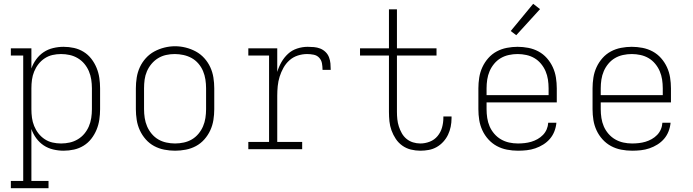

<svg xmlns="http://www.w3.org/2000/svg" viewBox="-20 -784 3640 1009"><path d="M37 205V167H102V-492H37V-530H145V-424Q154 -450 170.5 -472.5Q187 -495 209.5 -510Q232 -525 259.5 -531.5Q287 -538 314 -538Q342 -538 369 -532Q396 -526 419.5 -511.5Q443 -497 460 -475Q477 -453 487.5 -427.5Q498 -402 502 -374.5Q506 -347 506 -320V-210Q506 -183 502 -155.5Q498 -128 487.5 -102.5Q477 -77 460 -55Q443 -33 419.5 -18.5Q396 -4 369 2Q342 8 314 8Q287 8 259.5 1.5Q232 -5 209.5 -20Q187 -35 170.5 -57.5Q154 -80 145 -106V167H235V205ZM301 -30Q324 -30 346.5 -35Q369 -40 389 -52Q409 -64 423.5 -81.5Q438 -99 447 -120Q456 -141 459.5 -164Q463 -187 463 -210V-320Q463 -343 459.5 -366Q456 -389 447 -410Q438 -431 423.5 -448.5Q409 -466 389 -478Q369 -490 346.5 -495Q324 -500 301 -500Q278 -500 256 -495Q234 -490 215 -477.5Q196 -465 182 -447Q168 -429 159.5 -408Q151 -387 148 -365Q145 -343 145 -320V-210Q145 -187 148 -165Q151 -143 159.5 -122Q168 -101 182 -83Q196 -65 215 -52.5Q234 -40 256 -35Q278 -30 301 -30Z M900 8Q872 8 843.5 2.5Q815 -3 790 -16.5Q765 -30 746 -51.5Q727 -73 715 -99Q703 -125 698.5 -153.5Q694 -182 694 -210V-320Q694 -348 698.5 -376.5Q703 -405 715 -431Q727 -457 746.5 -478.5Q766 -500 791 -513.5Q816 -527 844 -534Q872 -541 900 -541Q928 -541 956 -534Q984 -527 1009 -513.5Q1034 -500 1053.5 -478.5Q1073 -457 1085 -431Q1097 -405 1101.5 -376.5Q1106 -348 1106 -320V-210Q1106 -182 1101.5 -153.5Q1097 -125 1085 -99Q1073 -73 1054 -51.5Q1035 -30 1010 -16.5Q985 -3 956.5 2.5Q928 8 900 8ZM900 -30Q923 -30 946 -35Q969 -40 988.5 -51.5Q1008 -63 1023 -81Q1038 -99 1047 -120Q1056 -141 1059.5 -164Q1063 -187 1063 -210V-320Q1063 -343 1059.5 -366Q1056 -389 1047 -410.5Q1038 -432 1022.5 -450Q1007 -468 987 -479Q967 -490 944 -495Q921 -500 898 -500Q875 -500 852.5 -495Q830 -490 810.5 -478Q791 -466 776 -448Q761 -430 752 -409Q743 -388 740 -365.5Q737 -343 737 -320V-210Q737 -187 740.5 -164Q744 -141 753 -120Q762 -99 777 -81Q792 -63 811.5 -51.5Q831 -40 854 -35Q877 -30 900 -30Z M1285 0V-38H1394V-492H1285V-530H1437V-406Q1445 -433 1459 -457.5Q1473 -482 1493.5 -501Q1514 -520 1541.5 -529Q1569 -538 1597 -538Q1613 -538 1630 -536.5Q1647 -535 1662.5 -529Q1678 -523 1690.5 -511Q1703 -499 1709 -483Q1715 -467 1716.5 -450.5Q1718 -434 1718 -417H1675Q1675 -434 1672 -451Q1669 -468 1657.5 -480.5Q1646 -493 1628.5 -496.5Q1611 -500 1594 -500Q1569 -500 1544.5 -492Q1520 -484 1501 -467Q1482 -450 1469.5 -427.5Q1457 -405 1449.5 -381Q1442 -357 1439.5 -331.5Q1437 -306 1437 -281V-38H1568V0Z M2189 8Q2164 8 2139.5 2Q2115 -4 2094.5 -18.5Q2074 -33 2060 -54Q2046 -75 2037.5 -98.5Q2029 -122 2026.5 -146.5Q2024 -171 2024 -196V-492H1872V-530H2024V-735H2066V-530H2274V-492H2066V-196Q2066 -177 2068 -157.5Q2070 -138 2076 -119.5Q2082 -101 2091.5 -84Q2101 -67 2116 -54.5Q2131 -42 2150 -36Q2169 -30 2189 -30Q2214 -30 2238.5 -39.5Q2263 -49 2279.5 -69Q2296 -89 2303 -114Q2310 -139 2310 -165Q2310 -167 2310 -168.5Q2310 -170 2310 -172H2353Q2353 -170 2353 -167.5Q2353 -165 2353 -163Q2353 -140 2348.5 -118Q2344 -96 2334.5 -76Q2325 -56 2309.5 -39Q2294 -22 2274.5 -11Q2255 0 2233 4Q2211 8 2189 8Z M2702 8Q2673 8 2644.5 2.5Q2616 -3 2591 -16.5Q2566 -30 2546.5 -51.5Q2527 -73 2515 -99Q2503 -125 2498.5 -153Q2494 -181 2494 -210V-320Q2494 -348 2498.5 -376.5Q2503 -405 2515 -431Q2527 -457 2546 -478.5Q2565 -500 2590 -513.5Q2615 -527 2643.5 -532.5Q2672 -538 2700 -538Q2728 -538 2756.5 -532.5Q2785 -527 2810 -513.5Q2835 -500 2854 -478.5Q2873 -457 2885 -431Q2897 -405 2901.5 -376.5Q2906 -348 2906 -320V-246H2537V-210Q2537 -187 2540.5 -164Q2544 -141 2553 -120Q2562 -99 2577.5 -81Q2593 -63 2613 -51.5Q2633 -40 2655.5 -35Q2678 -30 2702 -30Q2719 -30 2737 -32Q2755 -34 2772 -39Q2789 -44 2805 -53Q2821 -62 2833.5 -75Q2846 -88 2853 -104.5Q2860 -121 2861 -139H2904Q2902 -116 2893.5 -94Q2885 -72 2870 -54.5Q2855 -37 2835 -24.5Q2815 -12 2793 -4.5Q2771 3 2748 5.5Q2725 8 2702 8ZM2863 -284V-320Q2863 -343 2859.5 -366Q2856 -389 2847 -410Q2838 -431 2823 -449Q2808 -467 2788.5 -478.5Q2769 -490 2746 -495Q2723 -500 2700 -500Q2677 -500 2654 -495Q2631 -490 2611.5 -478.5Q2592 -467 2577 -449Q2562 -431 2553 -410Q2544 -389 2540.5 -366Q2537 -343 2537 -320V-284ZM2693 -599 2664 -621 2782 -764 2818 -736Z M3302 8Q3273 8 3244.5 2.5Q3216 -3 3191 -16.5Q3166 -30 3146.5 -51.5Q3127 -73 3115 -99Q3103 -125 3098.5 -153Q3094 -181 3094 -210V-320Q3094 -348 3098.5 -376.5Q3103 -405 3115 -431Q3127 -457 3146 -478.5Q3165 -500 3190 -513.5Q3215 -527 3243.5 -532.5Q3272 -538 3300 -538Q3328 -538 3356.5 -532.5Q3385 -527 3410 -513.5Q3435 -500 3454 -478.5Q3473 -457 3485 -431Q3497 -405 3501.5 -376.5Q3506 -348 3506 -320V-246H3137V-210Q3137 -187 3140.5 -164Q3144 -141 3153 -120Q3162 -99 3177.5 -81Q3193 -63 3213 -51.5Q3233 -40 3255.5 -35Q3278 -30 3302 -30Q3319 -30 3337 -32Q3355 -34 3372 -39Q3389 -44 3405 -53Q3421 -62 3433.5 -75Q3446 -88 3453 -104.5Q3460 -121 3461 -139H3504Q3502 -116 3493.5 -94Q3485 -72 3470 -54.5Q3455 -37 3435 -24.5Q3415 -12 3393 -4.5Q3371 3 3348 5.5Q3325 8 3302 8ZM3463 -284V-320Q3463 -343 3459.5 -366Q3456 -389 3447 -410Q3438 -431 3423 -449Q3408 -467 3388.5 -478.5Q3369 -490 3346 -495Q3323 -500 3300 -500Q3277 -500 3254 -495Q3231 -490 3211.5 -478.5Q3192 -467 3177 -449Q3162 -431 3153 -410Q3144 -389 3140.5 -366Q3137 -343 3137 -320V-284Z"/></svg>

Font: Iosevka Slab XLtEx
Style: Regular
Weight: 200
Width: 7
Monospace: yes
Designer: Belleve Invis
Foundry: Belleve Invis
Version: Version 11.1.0; ttfautohint (v1.8.3)